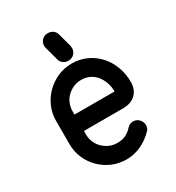

<svg xmlns="http://www.w3.org/2000/svg" viewBox="-178 -847 874 955"><g transform="rotate(-30 259.5 -370.0)"><path d="M309 -628Q309 -625 309.5 -622.5Q310 -620 310 -616Q310 -600 300.5 -587.5Q291 -575 275 -571Q272 -570 269 -570H262Q247 -570 234.5 -579Q222 -588 218 -604L197 -682Q196 -685 195.5 -687.5Q195 -690 195 -693Q195 -710 204.5 -722.5Q214 -735 230 -739Q234 -740 236 -740H243Q259 -740 271.5 -731Q284 -722 288 -706ZM155 -323H251H315H352H372H380H385Q385 -351 376.5 -375Q368 -399 353.5 -417Q339 -435 317.5 -445.5Q296 -456 270 -456Q245 -456 224.5 -447Q204 -438 188 -422.5Q172 -407 163.5 -386Q155 -365 155 -341ZM355 -132Q362 -140 371 -144Q380 -148 390 -148Q410 -148 423.5 -133.5Q437 -119 437 -101Q437 -94 435 -86Q433 -78 427 -72Q392 -36 352 -18Q312 0 270 0Q226 0 188.5 -16Q151 -32 122 -60.5Q93 -89 76.5 -127Q60 -165 60 -208V-341Q60 -384 76.5 -422Q93 -460 122 -488.5Q151 -517 188.5 -533.5Q226 -550 270 -550Q314 -550 352 -533Q390 -516 418.5 -485.5Q447 -455 463 -413.5Q479 -372 479 -324Q479 -280 452.5 -254.5Q426 -229 380 -229H155V-208Q155 -185 164 -164Q173 -143 189 -127.5Q205 -112 225.5 -103Q246 -94 270 -94Q303 -94 324.5 -107Q346 -120 355 -132Z"/></g></svg>

Font: VDS
Style: Regular
Weight: 400
Designer: artmaker
Foundry: artmaker
Version: Version 1.000 2009 initial release